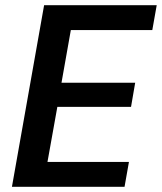

<svg xmlns="http://www.w3.org/2000/svg" viewBox="-20 -720 624 740"><path d="M26 0 150 -700H584L567 -604H253L217 -401H501L485 -308H201L163 -96H477L460 0Z"/></svg>

Font: DM Sans SemiBold
Style: Italic
Weight: 600
Italic angle: -10°
Designer: Colophon Foundry, Jonny Pinhorn
Foundry: Colophon Foundry
Version: Version 4.004;gftools[0.9.30]